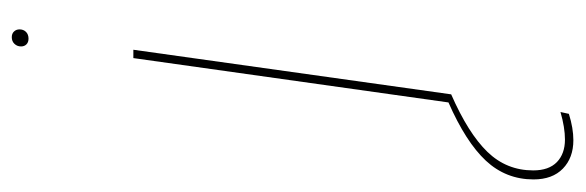

<svg xmlns="http://www.w3.org/2000/svg" viewBox="-404 -414 956 313"><g transform="rotate(-90 73.5 -258.0)"><path d="M168.9 -716.3Q174.8 -716.3 178.2 -712.6Q181.6 -709 181.6 -703.6Q181.6 -697.3 177.5 -693.1Q173.3 -689 166.5 -689Q160.6 -689 157.2 -692.4Q153.8 -695.8 153.8 -701.2Q153.8 -707.5 158 -711.9Q162.1 -716.3 168.9 -716.3ZM62.5 -4.4 134.8 -518.1H148.4L75.7 0Q12.2 27.8 -18.1 59.1Q-48.3 90.3 -48.3 133.8Q-48.3 159.2 -34.7 172.4Q-21 185.5 2 185.5Q21.5 185.5 46.9 178.2L43.9 191.9Q20.5 199.2 1 199.2Q-27.8 199.2 -45.4 182.1Q-63 165 -63 134.3Q-63 89.4 -32.5 56.6Q-2 23.9 62.5 -4.4Z"/></g></svg>

Font: Fira Sans Compressed Hair
Style: Italic
Weight: 100
Width: 3
Italic angle: -8°
Designer: Carrois Corporate & Edenspiekermann AG
Foundry: Carrois Corporate GbR & Edenspiekermann AG
Version: Version 4.203;PS 004.203;hotconv 1.0.88;makeotf.lib2.5.64775